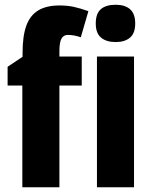

<svg xmlns="http://www.w3.org/2000/svg" viewBox="-20 -788 641 808"><path d="M324 -428H230V0H74V-428H12V-507L75 -549V-566Q75 -637 91 -680.5Q107 -724 141.5 -744.5Q176 -765 230 -765Q264 -765 291 -759Q318 -753 352 -741L320 -631Q306 -636 293 -638.5Q280 -641 265 -641Q247 -641 238.5 -625Q230 -609 230 -573V-550H324ZM544 -550V0H388V-550ZM467 -768Q506 -768 527.5 -749Q549 -730 549 -689Q549 -648 527 -629.5Q505 -611 467 -611Q428 -611 405.5 -629.5Q383 -648 383 -689Q383 -731 404.5 -749.5Q426 -768 467 -768Z"/></svg>

Font: Noto Sans Display Condensed ExtraBold
Style: Regular
Weight: 800
Width: 3
Designer: Monotype Design Team
Foundry: Monotype Imaging Inc.
Version: Version 2.003